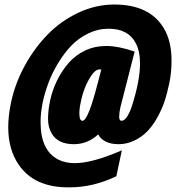

<svg xmlns="http://www.w3.org/2000/svg" viewBox="-20 -741 786 841"><path d="M277.8 79.6Q129.9 79.6 62 -19.5Q16.1 -86.4 16.1 -183.1Q16.1 -233.4 28.3 -292Q45.9 -375 87.9 -452.1Q129.9 -529.3 188 -589.1Q246.1 -648.9 322.8 -685.1Q399.4 -721.2 480.5 -721.2Q633.3 -721.2 695.8 -620.1Q731.4 -563.5 731.4 -474.6Q731.4 -423.8 721.4 -376Q711.4 -328.1 699.7 -294.2Q688 -260.3 668.7 -225.6Q649.4 -190.9 625.5 -166Q601.6 -141.1 568.1 -125.2Q534.7 -109.4 500.2 -109.4Q465.8 -109.4 443.1 -120.8Q420.4 -132.3 410.2 -152.3Q363.3 -109.4 303.7 -109.4Q233.9 -109.4 206.5 -156.2Q190.4 -183.6 190.4 -220.7Q190.4 -257.8 199.7 -301.5Q209 -345.2 229.7 -387.9Q250.5 -430.7 280.5 -465.1Q310.5 -499.5 352.5 -519.5Q394.5 -539.6 446.3 -539.6Q498 -539.6 569.8 -515.1L507.3 -271Q502 -246.6 502 -229.2Q502 -211.9 512.7 -211.9Q524.4 -211.9 536.1 -229.2Q547.9 -246.6 557.1 -274.4Q593.3 -386.7 593.3 -462.4Q593.3 -516.6 574.7 -551.8Q542 -615.2 455.6 -615.2Q409.2 -615.2 366.5 -594.5Q323.7 -573.7 292.2 -540.8Q260.7 -507.8 234.9 -465.1Q209 -422.4 192.9 -379.9Q157.7 -286.6 157.7 -205.6Q157.7 -81.5 235.4 -42Q266.1 -26.4 308.1 -26.4Q384.3 -26.4 513.7 -82.5L489.7 30.8Q388.7 79.6 285.2 79.6Q281.7 79.6 277.8 79.6ZM327.6 -244.6Q327.6 -211.9 341.3 -211.9Q362.3 -211.9 396.5 -334Q399.9 -347.2 409.4 -381.8Q418.9 -416.5 423.8 -436.5Q422.4 -437 416 -437Q397.9 -437 379.4 -409.2Q347.7 -361.3 334.5 -296.9Q327.6 -266.6 327.6 -244.6Z"/></svg>

Font: Open Sans Hebrew Condensed Extra Bold
Style: Italic
Weight: 800
Width: 3
Italic angle: -12°
Foundry: Ascender Corporation, Yanek Iontef
Version: Version 2.001;PS 002.001;hotconv 1.0.70;makeotf.lib2.5.58329